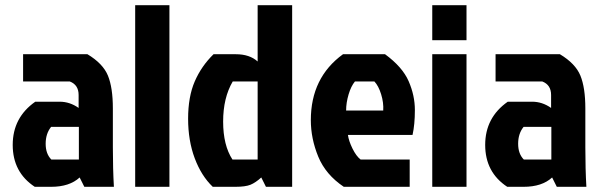

<svg xmlns="http://www.w3.org/2000/svg" viewBox="-20 -720 2319 740"><path d="M284 -231H177Q156 -205 156 -166Q156 -127 178 -105H284ZM69 -511H317Q377 -475 396 -428.5Q415 -382 415 -302V-152Q415 -69 419 0H305L287 -36Q248 0 177 0H114Q29 -56 29 -161.5Q29 -267 116 -328H210Q249 -328 283 -304V-354Q283 -393 249 -406H69Z M633 -700V0H501V-700Z M1106 0H1005L987 -36Q965 -16 945.5 -8Q926 0 887 0H800Q756 -42 730.5 -110Q705 -178 705 -262.5Q705 -347 730.5 -406Q756 -465 803 -511H889Q942 -511 973 -483V-700H1106ZM973 -406H877Q840 -343 840 -251.5Q840 -160 876 -105H973Z M1423 -406H1348Q1333 -388 1323.5 -356Q1314 -324 1314 -294H1457Q1459 -324 1449 -356.5Q1439 -389 1423 -406ZM1559 -105V0H1305Q1235 -47 1206.5 -116.5Q1178 -186 1178 -257Q1178 -421 1302 -511H1464Q1531 -462 1555 -407Q1579 -352 1579 -296Q1579 -240 1570 -200H1321Q1324 -177 1338.5 -147.5Q1353 -118 1370 -105Z M1646 0V-511H1778V0ZM1646 -700H1778V-565H1646Z M2105 -231H1998Q1977 -205 1977 -166Q1977 -127 1999 -105H2105ZM1890 -511H2138Q2198 -475 2217 -428.5Q2236 -382 2236 -302V-152Q2236 -69 2240 0H2126L2108 -36Q2069 0 1998 0H1935Q1850 -56 1850 -161.5Q1850 -267 1937 -328H2031Q2070 -328 2104 -304V-354Q2104 -393 2070 -406H1890Z"/></svg>

Font: Jockey One
Style: Regular
Weight: 400
Designer: TypeTogether
Foundry: TypeTogether
Version: Version 1.002